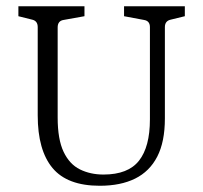

<svg xmlns="http://www.w3.org/2000/svg" viewBox="-20 -588 652 616"><path d="M573 -568V-536L528 -525Q509 -521 509 -501V-208Q509 -133 484.5 -85.5Q460 -38 413.5 -15Q367 8 300 8Q196 8 148.5 -49Q101 -106 101 -218V-501Q101 -521 83 -525L39 -536V-568H251V-536L184 -524Q165 -521 165 -500V-211Q165 -141 184 -101Q203 -61 236.5 -44.5Q270 -28 312 -28Q391 -28 426 -72.5Q461 -117 461 -205V-501Q461 -521 442 -524L378 -536V-568Z"/></svg>

Font: Yrsa Light
Style: Regular
Weight: 300
Designer: Anna Giedrys (Yrsa+Rasa design), David Brezina (Yrsa art-direction, Rasa art-direction, design)
Foundry: Rosetta Type Foundry
Version: Version 2.004